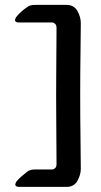

<svg xmlns="http://www.w3.org/2000/svg" viewBox="-20 -626 405 768"><path d="M57.6 121.6Q41 121.6 41 111.8Q41 111.8 42.2 107.4Q43.5 103 46.9 98.6Q55.2 88.9 66.2 79.3Q77.1 69.8 88.4 61Q100.1 51.8 120.1 51.8H188.5Q194.8 51.8 200.4 46.6Q206.1 41.5 206.1 29.8Q206.1 13.2 205.8 -22Q205.6 -57.1 205.3 -99.6Q205.1 -142.1 204.8 -181.4Q204.6 -220.7 204.6 -244.6Q204.6 -269 204.8 -307.4Q205.1 -345.7 205.3 -387.2Q205.6 -428.7 205.8 -463.1Q206.1 -497.6 206.1 -513.7Q206.1 -525.4 200.4 -530.8Q194.8 -536.1 188.5 -536.1H55.7Q40 -536.1 40 -545.9Q40 -545.9 41.3 -550.5Q42.5 -555.2 45.9 -559.1Q63 -580.1 87.4 -596.7Q94.2 -602.1 101.3 -604.2Q108.4 -606.4 119.6 -606.4H246.1Q275.9 -606.4 289.6 -582.3Q303.2 -558.1 303.2 -533.7Q303.2 -486.3 302 -413.6Q300.8 -340.8 300.8 -244.6Q300.8 -148.9 302 -73.7Q303.2 1.5 303.2 49.3Q303.2 73.2 289.6 97.4Q275.9 121.6 246.1 121.6Z"/></svg>

Font: David Libre
Style: Bold
Weight: 700
Designer: Ismar David, J. Victor Gaultney, Annie Olsen and Meir Sadan
Foundry: Monotype Imaging Inc. & SIL International
Version: Version 1.100; ttfautohint (v1.8.4.7-5d5b)